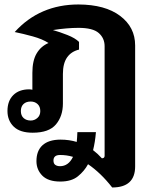

<svg xmlns="http://www.w3.org/2000/svg" viewBox="-20 -580 677 854"><path d="M371.6 150.4Q355 181.2 326.4 204.3Q297.9 227.5 248 227.5Q194.3 227.5 168.2 201.2Q142.1 174.8 142.1 136.7Q142.1 90.8 168.9 66.2Q195.8 41.5 248 41Q269 41 287.1 43.7Q305.2 46.4 321.3 51.3Q322.3 41.5 323 30.8Q323.7 20 324.2 7.8H406.7Q404.8 30.8 401.6 50.5Q398.4 70.3 394 87.9Q404.3 95.7 414.1 104.7Q423.8 113.8 433.1 124Q438.5 124 441.9 121.6Q445.3 119.1 445.3 112.8V-374.5Q445.3 -410.2 419.2 -433.1Q393.1 -456.1 329.1 -456.1Q303.2 -456.1 274.7 -453.6Q246.1 -451.2 215.3 -446.3Q245.1 -438 279.8 -424.3Q314.5 -410.6 331.5 -393.6V-359.4Q296.9 -351.1 278.3 -324.5Q259.8 -297.9 259.8 -251V-119.6Q259.8 -63.5 228.8 -26.6Q197.8 10.3 125.5 10.3Q68.8 10.3 41 -16.8Q13.2 -43.9 13.2 -86.4Q13.2 -131.3 39.1 -157Q64.9 -182.6 109.9 -182.6Q113.8 -182.6 117.7 -182.1Q121.6 -181.6 124 -180.7V-255.9Q124 -310.5 143.1 -342.5Q162.1 -374.5 195.8 -388.7Q168.9 -406.2 125.5 -418.2Q82 -430.2 45.4 -437.5Q101.1 -499 172.1 -529.5Q243.2 -560.1 329.1 -560.1Q447.8 -559.6 514.4 -509.3Q581.1 -459 581.1 -377.9V160.2Q581.1 207 555.4 230.5Q529.8 253.9 479 253.9Q453.1 220.7 426 194.8Q398.9 168.9 371.6 150.4ZM304.7 117.7Q290 113.3 275.9 111.3Q261.7 109.4 247.6 109.4Q231.9 109.4 224.9 115.7Q217.8 122.1 217.8 133.8Q217.8 147.5 225.8 153.3Q233.9 159.2 247.1 159.2Q265.6 159.2 280 148.9Q294.4 138.7 304.7 117.7ZM72.8 -86.4Q72.8 -65.9 85 -54.9Q97.2 -43.9 116.7 -43.9Q133.3 -43.9 146.2 -55.2Q159.2 -66.4 159.2 -85.9Q159.2 -106 147 -117.2Q134.8 -128.4 116.7 -128.4Q96.2 -128.4 84.5 -117.2Q72.8 -106 72.8 -86.4Z"/></svg>

Font: Roboto Web
Style: Bold
Weight: 700
Designer: Google
Version: Version 1.200310; 2013